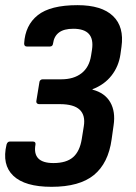

<svg xmlns="http://www.w3.org/2000/svg" viewBox="-29 -524 526 741"><path d="M169.9 197Q67 197 22.3 154.3Q-22.4 111.6 -3.7 33.7Q0 22.3 8.7 22.3H98.2Q109.5 22.3 107.9 34Q101.5 69.3 118.7 87.3Q136 105.3 177.2 105.3Q227 105.3 252.9 82.8Q278.8 60.4 286.5 12.8L294.4 -36.6Q301.4 -78.9 278.6 -100.5Q255.9 -122.1 201.7 -122.1H121.3Q116.6 -122.1 113.4 -125.6Q110.2 -129.1 111.2 -133.8L123 -206.2Q123.3 -211.6 127 -214.7Q130.7 -217.9 135.3 -217.9H207.4Q255.6 -217.9 285.5 -241.2Q315.4 -264.4 322.4 -309L326.1 -332.3Q332.1 -373.2 314 -393.1Q296 -413 253.8 -413Q217.9 -413 198.7 -398.6Q179.4 -384.1 175.7 -355.9Q175.1 -350.5 172.1 -347.5Q169 -344.5 163.7 -344.5H74.6Q64.2 -344.5 64.2 -356.2Q68.2 -426.7 116.8 -465.4Q165.4 -504.1 269.9 -504.1Q363.4 -504.1 407.1 -462.2Q450.8 -420.4 439.8 -343L435.8 -314.2Q429.1 -267.7 401.4 -232.4Q373.7 -197 328 -179.7V-178Q375.7 -165.7 396.6 -129.3Q417.4 -92.9 409.4 -40.2L401.8 13.8Q389.1 105.9 333.4 151.5Q277.7 197 169.9 197Z"/></svg>

Font: Sofia Sans Hairline
Style: Italic
Weight: 1
Italic angle: -9°
Designer: Botio Nikoltchev, Ani Petrova
Foundry: lettersoup
Version: Version 4.102